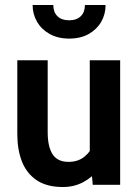

<svg xmlns="http://www.w3.org/2000/svg" viewBox="-20 -742 550 771"><path d="M232.5 9Q168 9 127.5 -18.2Q87 -45.5 68.2 -93.2Q49.5 -141 49.5 -203V-500H171.5V-211Q171.5 -153 191.2 -122.5Q211 -92 255 -92Q293.5 -92 319 -112.8Q344.5 -133.5 361 -169.5L340.5 -100V-500H462.5V0H352.5L345.5 -76.5L372.5 -59Q350.5 -30 314 -10.5Q277.5 9 232.5 9ZM258 -587Q212.5 -587 179.5 -605.5Q146.5 -624 128.8 -654.5Q111 -685 111 -722H194Q194 -693 210.8 -676.8Q227.5 -660.5 257.5 -660.5Q287.5 -660.5 304.2 -676.8Q321 -693 321 -722H404Q404 -685 386.5 -654.5Q369 -624 336.2 -605.5Q303.5 -587 258 -587Z"/></svg>

Font: Cabin
Style: Bold
Weight: 700
Width: 4
Designer: Pablo Impallari
Foundry: Pablo Impallari. http://www.impallari.com Igino Marini. http://www.ikern.com
Version: Version 3.001